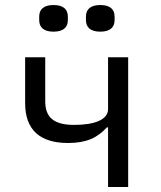

<svg xmlns="http://www.w3.org/2000/svg" viewBox="-20 -744 640 764"><path d="M410 0H490V-516H410V-310C410 -267 355 -247 275 -247C194 -247 160 -277 160 -341V-516H80V-334C80 -227 139 -175 251 -175C324 -175 368 -196 405 -237H410ZM193 -618C234 -618 250 -637 250 -664V-678C250 -705 234 -724 193 -724C152 -724 136 -705 136 -678V-664C136 -637 152 -618 193 -618ZM379 -618C420 -618 436 -637 436 -664V-678C436 -705 420 -724 379 -724C338 -724 322 -705 322 -678V-664C322 -637 338 -618 379 -618Z"/></svg>

Font: IBM Mono
Style: Regular
Weight: 400
Monospace: yes
Designer: Mike Abbink, Paul van der Laan, Pieter van Rosmalen
Foundry: Bold Monday
Version: Version 2.3